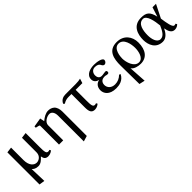

<svg xmlns="http://www.w3.org/2000/svg" viewBox="216 -1647 3035 3035"><g transform="rotate(-45 1733.5 -129.5)"><path d="M113 -490V228L207 242L198 -33C219 -9 249 12 308 12C360 12 401 -26 442 -70C450 -16 474 12 529 12C574 12 613 -15 623 -27L610 -49C602 -44 592 -42 579 -42C539 -42 533 -83 533 -186V-502L439 -490V-165C439 -80 371 -46 328 -46C267 -46 207 -103 207 -222V-502Z M858 -502 706 -477V-448L755 -437C773 -433 777 -430 777 -418V0H871V-338C871 -404 954 -451 1010 -451C1056 -451 1090 -408 1090 -333V242L1184 214V-333C1184 -388 1167 -440 1136 -467C1105 -494 1067 -502 1033 -502C978 -502 923 -469 873 -427Z M1412 -426H1481V-124C1481 -36 1500 12 1571 12C1616 12 1655 -15 1665 -27L1652 -49C1644 -44 1634 -42 1621 -42C1581 -42 1575 -83 1575 -186V-426H1725L1749 -502C1722 -495 1687 -490 1641 -490H1412C1358 -490 1306 -470 1279 -409L1300 -391C1331 -414 1373 -426 1412 -426Z M2042 -466C2086 -466 2121 -456 2141 -412C2147 -399 2163 -384 2180 -384C2206 -384 2231 -412 2231 -438C2231 -485 2124 -502 2059 -502C1974 -502 1864 -471 1864 -369C1864 -312 1906 -283 1949 -274C1886 -263 1846 -215 1846 -143C1846 -76 1894 12 2048 12C2112 12 2207 -2 2254 -100L2230 -110C2188 -68 2137 -45 2078 -45C2002 -45 1949 -92 1949 -161C1949 -188 1962 -242 2024 -250C2034 -251 2042 -252 2049 -252C2076 -252 2079 -243 2107 -243C2123 -243 2136 -247 2136 -271C2136 -295 2123 -299 2107 -299C2085 -299 2055 -289 2024 -289C1970 -289 1953 -331 1953 -369C1953 -422 1987 -466 2042 -466Z M2429 -54C2461 -6 2537 12 2596 12C2730 12 2806 -86 2806 -254C2806 -388 2723 -502 2566 -502C2379 -502 2346 -353 2348 -191L2353 222L2448 243ZM2710 -229C2710 -155 2685 -24 2592 -24C2488 -24 2445 -171 2445 -255C2445 -294 2456 -464 2570 -464C2683 -464 2710 -312 2710 -229Z M3324 -269 3435 -490H3357L3306 -331C3275 -465 3227 -502 3111 -502C2928 -502 2887 -349 2887 -227C2887 -115 2940 12 3090 12C3169 12 3221 -60 3251 -124C3263 -54 3287 12 3358 12C3403 12 3434 -14 3444 -26L3430 -49C3425 -46 3412 -42 3399 -42C3358 -42 3339 -161 3324 -269ZM3239 -201C3202 -117 3164 -42 3093 -42C3014 -42 2989 -150 2989 -229C2989 -336 3012 -467 3120 -467C3200 -467 3228 -309 3239 -201Z"/></g></svg>

Font: Lingua Franca
Style: Regular
Weight: 400
Version: Version 1.19